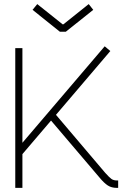

<svg xmlns="http://www.w3.org/2000/svg" viewBox="-20 -913 611 933"><path d="M88.9 0H54.2V-679.2H88.9V-219.2L488.8 -688L516.1 -665L252 -355L491.2 -73.2Q511.2 -50.8 521.5 -43.5Q531.7 -36.1 547.9 -36.1H554.2V0H547.9Q522 0 504.2 -11.5Q486.3 -22.9 463.9 -49.8L228 -327.1L88.9 -164.1ZM288.1 -794.9 411.1 -893.1 433.1 -865.2 299.8 -758.8H271L138.2 -865.2L161.1 -893.1L284.2 -794.9Z"/></svg>

Font: RawengulkSans
Style: Regular
Weight: 500
Designer: gluk (gluksza@wp.pl)
Foundry: gluk (gluksza@wp.pl)
Version: Version 0.94